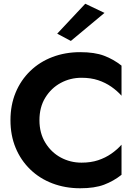

<svg xmlns="http://www.w3.org/2000/svg" viewBox="-20 -993 736 1027"><path d="M191 -350Q191 -420 222.5 -471Q254 -522 305 -549.5Q356 -577 416 -577Q466 -577 505 -564Q544 -551 575.5 -529Q607 -507 630 -481V-642Q587 -676 536.5 -695Q486 -714 409 -714Q329 -714 260.5 -688Q192 -662 141.5 -613Q91 -564 63.5 -497.5Q36 -431 36 -350Q36 -269 63.5 -202.5Q91 -136 141.5 -87Q192 -38 260.5 -12Q329 14 409 14Q486 14 536.5 -5Q587 -24 630 -58V-219Q607 -193 575.5 -171Q544 -149 505 -136Q466 -123 416 -123Q356 -123 305 -150.5Q254 -178 222.5 -229.5Q191 -281 191 -350ZM539 -924 436 -973 286 -813 359 -774Z"/></svg>

Font: Jost SemiBold
Style: Regular
Weight: 600
Version: Version 3.710